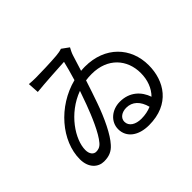

<svg xmlns="http://www.w3.org/2000/svg" viewBox="-166 -1019 1311 1311"><g transform="rotate(-45 489.5 -363.5)"><path d="M106 -136C106 -51 158 -8 213 -8C263 -8 296 -23 325 -56C372 -107 423 -213 462 -324C481 -378 500 -434 517 -487C536 -490 555 -491 575 -491C730 -491 817 -388 817 -258C817 -192 795 -133 754 -92C730 -162 673 -221 577 -221C499 -221 436 -168 436 -96C436 -16 504 34 605 34C808 34 893 -108 893 -258C893 -429 772 -559 577 -559C564 -559 552 -558 539 -557C554 -604 566 -644 575 -672C581 -691 591 -709 599 -724L548 -761C532 -755 513 -752 491 -750C433 -745 325 -742 287 -742C268 -742 244 -743 223 -745L228 -664C305 -672 444 -680 500 -683C492 -648 478 -598 462 -544C259 -492 106 -312 106 -136ZM177 -154C177 -254 276 -407 437 -466C425 -433 414 -400 402 -368C372 -287 324 -172 279 -120C259 -97 240 -93 221 -93C198 -93 177 -114 177 -154ZM502 -102C502 -138 536 -161 579 -161C637 -161 678 -122 696 -53C668 -41 636 -34 599 -34C544 -34 502 -59 502 -102Z"/></g></svg>

Font: GenEiGothic-pro-Regular
Style: Regular
Weight: 400
Designer: Ryoko NISHIZUKA (kana & ideographs); Paul D. Hunt (Latin, Greek & Cyrillic); Wenlong ZHANG (bopomofo); Sandoll Communica
Foundry: Adobe Systems Incorporated; o_tamon
Version: Version 1.000.140830